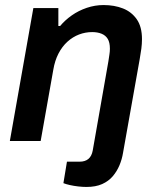

<svg xmlns="http://www.w3.org/2000/svg" viewBox="-20 -558 623 760"><path d="M322 182Q307 182 289.5 180Q272 178 256.5 174.5Q241 171 231 167L245 82H295Q317 82 330 71Q343 60 347 38L409 -315Q411 -329 413 -341.5Q415 -354 415 -365Q415 -390 406.5 -404Q398 -418 382 -424.5Q366 -431 345 -431Q318 -431 293 -421.5Q268 -412 247 -393Q226 -374 211.5 -346Q197 -318 191 -282L141 0H19L112 -526H211V-455H218Q237 -478 264 -497Q291 -516 323.5 -527Q356 -538 390 -538Q433 -538 467 -524.5Q501 -511 521.5 -481.5Q542 -452 542 -403Q542 -385 539.5 -365.5Q537 -346 533 -324L467 47Q463 72 453 96Q443 120 426.5 139.5Q410 159 384.5 170.5Q359 182 322 182Z"/></svg>

Font: Archivo SemiBold SemiBold
Style: Italic
Weight: 600
Italic angle: -10°
Version: Version 2.001